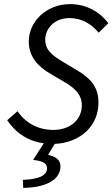

<svg xmlns="http://www.w3.org/2000/svg" viewBox="-20 -688 547 934"><path d="M93 226C199 224 268 191 274 128C276 95 261 77 214 65L246 12C372 6 459 -76 459 -189C459 -262 423 -305 360 -343L285 -388C236 -417 200 -444 200 -495C200 -548 244 -600 318 -600C379 -600 426 -570 460 -529L507 -575C467 -629 401 -668 322 -668C206 -668 120 -584 120 -486C120 -412 165 -365 222 -331L297 -287C347 -257 378 -226 378 -176C378 -103 318 -56 240 -56C164 -56 105 -90 65 -147L15 -103C59 -38 121 0 193 9L141 90C191 95 210 108 209 133C207 165 171 184 91 187Z"/></svg>

Font: Source Sans Pro
Style: Italic
Weight: 400
Italic angle: -11°
Designer: Paul D. Hunt
Foundry: Adobe Systems Incorporated
Version: Version 3.006;hotconv 1.0.111;makeotfexe 2.5.65597